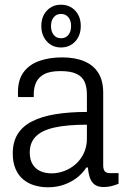

<svg xmlns="http://www.w3.org/2000/svg" viewBox="-20 -781 527 813"><path d="M183 12Q153 12 126 4Q99 -4 78.5 -21Q58 -38 46 -65.5Q34 -93 34 -131Q34 -180 55 -213.5Q76 -247 116.5 -267.5Q157 -288 215.5 -297.5Q274 -307 348 -307V-381Q348 -413 338 -435Q328 -457 303.5 -468.5Q279 -480 236 -480Q191 -480 166.5 -466.5Q142 -453 132.5 -431Q123 -409 123 -383V-370H57Q56 -374 56 -379Q56 -384 56 -391Q56 -443 80 -475.5Q104 -508 146.5 -523Q189 -538 243 -538Q298 -538 337 -521.5Q376 -505 396.5 -472Q417 -439 417 -388V-82Q417 -63 424 -55.5Q431 -48 443 -48H482V-3Q468 3 452 7Q436 11 419 11Q394 11 380 0Q366 -11 360 -30Q354 -49 352 -72H346Q329 -46 304.5 -27.5Q280 -9 249.5 1.5Q219 12 183 12ZM199 -47Q226 -47 252.5 -57Q279 -67 300.5 -86Q322 -105 335 -132.5Q348 -160 348 -194V-253Q264 -253 210.5 -241Q157 -229 131.5 -203Q106 -177 106 -136Q106 -105 118 -85.5Q130 -66 150.5 -56.5Q171 -47 199 -47ZM238 -580Q202 -580 178.5 -605.5Q155 -631 155 -671Q155 -711 178.5 -736Q202 -761 238 -761Q275 -761 298.5 -736Q322 -711 322 -671Q322 -631 298.5 -605.5Q275 -580 238 -580ZM238 -619Q258 -619 269.5 -633Q281 -647 281 -671Q281 -694 269.5 -708Q258 -722 238 -722Q219 -722 207.5 -708Q196 -694 196 -671Q196 -647 207.5 -633Q219 -619 238 -619Z"/></svg>

Font: Archivo SemiCondensed Light
Style: Regular
Weight: 300
Width: 4
Designer: Hector Gatti
Foundry: Omnibus-Type
Version: Version 2.001